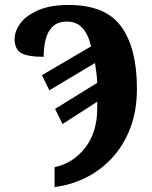

<svg xmlns="http://www.w3.org/2000/svg" viewBox="-20 -744 611 774"><path d="M200 -70Q275 -86 323.5 -148.5Q372 -211 372 -308V-334L232 -244L202 -305L372 -410Q371 -433 368.5 -451.5Q366 -470 363 -490L179 -380L149 -441L347 -557Q324 -657 251 -657Q213 -657 192.5 -637Q172 -617 164 -585Q156 -553 156 -515Q91 -515 65 -530.5Q39 -546 39 -586Q39 -619 62.5 -650.5Q86 -682 134.5 -703Q183 -724 257 -724Q406 -724 469 -636.5Q532 -549 532 -387Q532 -297 505 -227Q478 -157 431.5 -107Q385 -57 325.5 -27.5Q266 2 200 10Z"/></svg>

Font: Noto Serif ExtraCondensed Black
Style: Regular
Weight: 900
Width: 2
Designer: Monotype Design Team
Foundry: Monotype Imaging Inc.
Version: Version 2.015; ttfautohint (v1.8.4.7-5d5b)